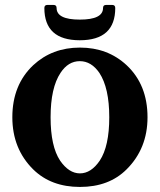

<svg xmlns="http://www.w3.org/2000/svg" viewBox="-20 -737 639 767"><path d="M299.3 -44.4Q343.8 -44.4 378.4 -95.2Q416.5 -152.8 416.5 -268.6Q416.5 -385.7 377 -445.8Q344.7 -492.7 298.8 -492.7Q252.4 -492.7 221.7 -445.8Q182.1 -386.2 182.1 -268.6Q182.1 -152.3 220.2 -95.2Q255.4 -44.4 299.3 -44.4ZM299.3 9.8Q184.1 9.8 112.8 -60.1Q29.3 -142.6 29.3 -268.6Q29.3 -397.9 112.8 -476.6Q188.5 -546.9 299.3 -546.9Q410.2 -546.9 485.8 -476.6Q569.3 -398.4 569.3 -268.6Q569.3 -143.6 485.8 -60.5Q415.5 9.8 299.3 9.8ZM169.4 -717.3H193.8Q206.1 -717.3 206.1 -705.1Q206.1 -658.7 298.8 -658.7Q391.6 -658.7 391.6 -705.1Q391.6 -717.3 403.8 -717.3H428.2Q440.4 -717.3 440.4 -705.1Q440.4 -576.2 298.8 -576.2Q157.2 -576.2 157.2 -705.1Q157.2 -717.3 169.4 -717.3Z"/></svg>

Font: Simply Serif
Style: Bold
Weight: 700
Designer: Wojciech Kalinowski "wmk69" (wmk69@o2.pl)
Foundry: Wojciech Kalinowski "wmk69" (wmk69@o2.pl)
Version: Version 1.0.0; 2022-02-18